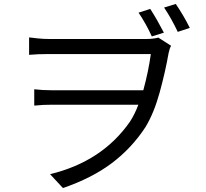

<svg xmlns="http://www.w3.org/2000/svg" viewBox="-20 -879 1040 970"><path d="M808 -714 747 -695Q718 -759 680 -815L739 -834Q756 -808 774.5 -775.5Q793 -743 808 -714ZM230 -682H719Q754 -682 780 -689L844 -648Q844 -648 844 -647Q837 -635 832 -612Q815 -515 786.5 -411.5Q758 -308 715 -237Q645 -130 544.5 -54.5Q444 21 298 71L233 1Q497 -63 637 -265Q661 -302 679 -350H244Q197 -350 160 -346Q156 -346 153 -346V-428Q194 -423 242 -423H704Q730 -518 742 -606H230Q169 -606 127 -602V-690Q143 -688 171 -685Q199 -682 230 -682ZM809 -841 868 -859Q907 -802 939 -738L878 -718Q847 -784 809 -841Z"/></svg>

Font: Noto Sans CJK KR Regular (TTF)
Style: Regular
Weight: 400
Designer: Ryoko NISHIZUKA 西塚涼子 (kana & ideographs); Paul D. Hunt (Latin, Greek & Cyrillic); Wenlong ZHANG 张文龙 (bopomofo); Sandoll 
Foundry: Adobe Systems Incorporated
Version: Version 1.004;PS 1.004;hotconv 1.0.82;makeotf.lib2.5.63406